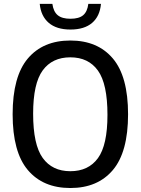

<svg xmlns="http://www.w3.org/2000/svg" viewBox="-20 -958 724 988"><path d="M45 -370Q45 -564.5 123.2 -657Q201.5 -749.5 342 -749.5Q482.5 -749.5 560.8 -657Q639 -564.5 639 -370Q639 -175.5 560.8 -83Q482.5 9.5 342 9.5Q201.5 9.5 123.2 -83Q45 -175.5 45 -370ZM533 -367Q533 -526.5 484 -594.8Q435 -663 342 -663Q249 -663 199.8 -595.8Q150.5 -528.5 150.5 -373Q150.5 -213.5 199.8 -145.2Q249 -77 342 -77Q435 -77 484 -144.2Q533 -211.5 533 -367ZM184.5 -938H249.5Q255 -898 277 -879.8Q299 -861.5 342.5 -861.5Q386.5 -861.5 408 -879.8Q429.5 -898 434.5 -938H499.5Q494 -874.5 454 -840.2Q414 -806 342.5 -806Q271 -806 230.8 -840.5Q190.5 -875 184.5 -938Z"/></svg>

Font: Encode Sans Semi Condensed Medium
Style: Regular
Weight: 500
Width: 4
Designer: Multiple Designers
Foundry: Impallari Type
Version: Version 2.000